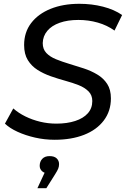

<svg xmlns="http://www.w3.org/2000/svg" viewBox="-20 -728 663 1011"><path d="M268 8Q215 8 164.5 -3.5Q114 -15 72.5 -34Q31 -53 6 -77L50 -157Q77 -133 113.5 -115Q150 -97 191.5 -87Q233 -77 277 -77Q333 -77 376 -91Q419 -105 442.5 -131.5Q466 -158 466 -196Q466 -227 446 -247Q426 -267 394.5 -279.5Q363 -292 324.5 -302.5Q286 -313 247.5 -326.5Q209 -340 177.5 -360Q146 -380 126.5 -411.5Q107 -443 107 -491Q107 -558 144 -606.5Q181 -655 246.5 -681.5Q312 -708 398 -708Q463 -708 522 -693Q581 -678 623 -649L583 -567Q544 -595 495 -609Q446 -623 393 -623Q336 -623 294 -608Q252 -593 229 -565.5Q206 -538 205 -501Q205 -469 224 -449Q243 -429 275 -416Q307 -403 345.5 -391.5Q384 -380 422 -367.5Q460 -355 492.5 -335.5Q525 -316 544.5 -286Q564 -256 564 -210Q564 -143 526.5 -93.5Q489 -44 422.5 -18Q356 8 268 8ZM177 263 230 149 236 185Q214 185 201.5 173.5Q189 162 189 145Q189 123 202.5 108.5Q216 94 241 94Q266 94 278.5 106Q291 118 291 136Q291 149 286.5 160Q282 171 270 190L224 263Z"/></svg>

Font: Montserrat Thin Medium
Style: Italic
Weight: 500
Italic angle: -11.3°
Version: Version 9.000